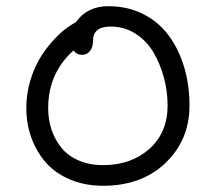

<svg xmlns="http://www.w3.org/2000/svg" viewBox="-20 -659 689 613"><path d="M309.1 -65.9Q251 -65.9 203.6 -85.9Q156.2 -106 126.2 -140.4Q96.2 -174.8 80.1 -219.5Q64 -264.2 64 -314Q64 -357.9 75.9 -398.9Q87.9 -439.9 105.5 -469.7Q123 -499.5 145.5 -524.9Q168 -550.3 186.8 -564.9Q205.6 -579.6 222.2 -587.9Q257.8 -639.2 326.2 -639.2Q387.7 -639.2 437.3 -614Q486.8 -588.9 518.8 -545.4Q550.8 -502 567.9 -444.8Q585 -387.7 585 -321.8Q585 -212.4 508.8 -139.2Q432.6 -65.9 309.1 -65.9ZM133.8 -314Q133.8 -277.3 144.5 -245.1Q155.3 -212.9 176 -187.3Q196.8 -161.6 231.2 -146.7Q265.6 -131.8 309.1 -131.8Q398.9 -131.8 457 -183.8Q515.1 -235.8 515.1 -321.8Q515.1 -367.2 503.4 -410.9Q491.7 -454.6 470 -491.7Q448.2 -528.8 412.6 -551.5Q377 -574.2 333 -574.2Q276.9 -574.2 276.9 -528.8Q276.9 -507.3 266.8 -495.6Q256.8 -483.9 242.2 -483.9Q224.6 -483.9 214.8 -498Q133.8 -425.3 133.8 -314Z"/></svg>

Font: Shantell Sans Irregular Bouncy
Style: Regular
Weight: 300
Designer: Stephen Nixon, Anya Danilova, Shantell Martin
Foundry: Arrow Type
Version: Version 1.006;[9816181b4]